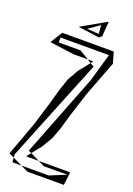

<svg xmlns="http://www.w3.org/2000/svg" viewBox="-164 -921 684 991"><g transform="rotate(20 178.0 -425.5)"><path d="M47 -672V-699H313L269 -546L93 -95L109 -87L150 -138L185 -197L208 -259L233 -345L274 -473L347 -664L330 -725H47L6 -659L139 -641H218L167 -672ZM122 -278 213 -503 259 -616 238 -628 190 -568 156 -508 134 -443 110 -357 71 -231 4 -47 32 -34 31 -52ZM332 -62H159L194 -45L323 -46L233 -9H83L123 10H323ZM109 -87 159 -62H90ZM32 -34 83 -9H34ZM248 -641 238 -628 218 -641ZM247 -779 253 -861 116 -783 233 -767ZM222 -831 226 -784 161 -788Z"/></g></svg>

Font: Quebrada
Style: Regular
Weight: 400
Designer: deFharo
Foundry: deFharo
Version: Version 1.034 2012